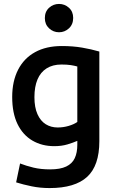

<svg xmlns="http://www.w3.org/2000/svg" viewBox="-20 -768 600 976"><path d="M232 188Q184 188 140.5 179Q97 170 62 159L82 63Q113 75 150 84Q187 93 235 93Q286 93 316.5 78.5Q347 64 360 36Q373 8 373 -32V-52Q353 -43 323 -34Q293 -25 256 -25Q193 -25 144.5 -53.5Q96 -82 69 -137.5Q42 -193 42 -275Q42 -355 72 -413.5Q102 -472 158.5 -503Q215 -534 294 -534Q350 -534 397 -526Q444 -518 485 -506V-50Q485 74 423 131Q361 188 232 188ZM273 -120Q302 -120 329 -128Q356 -136 373 -148V-430Q359 -434 340 -437Q321 -440 292 -440Q248 -440 217 -420.5Q186 -401 170.5 -364Q155 -327 155 -274Q155 -222 170.5 -187.5Q186 -153 212.5 -136.5Q239 -120 273 -120ZM280 -604Q251 -604 229.5 -624Q208 -644 208 -676Q208 -709 229.5 -728.5Q251 -748 280 -748Q309 -748 330.5 -728.5Q352 -709 352 -677Q352 -644 330.5 -624Q309 -604 280 -604Z"/></svg>

Font: Ubuntu Sans Mono Medium
Style: Regular
Weight: 500
Monospace: yes
Designer: Dalton Maag Ltd
Foundry: Dalton Maag Ltd
Version: Version 1.006